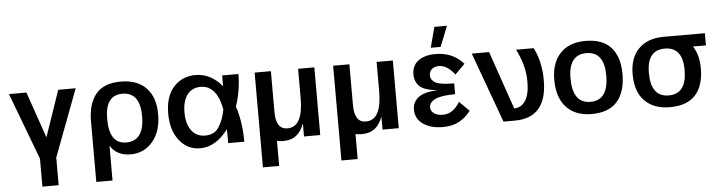

<svg xmlns="http://www.w3.org/2000/svg" viewBox="-52 -967 5306 1413"><g transform="rotate(-5 2601.0 -260.0)"><path d="M211 -7 25 -500H154L272 -159L389 -500H518L331 -4V200H211Z M609 -251Q610 -378 668.5 -449Q727 -520 852 -520Q974 -520 1040 -451Q1106 -382 1106 -257Q1106 -131 1042.5 -55.5Q979 20 879 20Q777 20 729 -57V200H609ZM854 -70Q987 -70 987 -253Q987 -430 856 -430Q729 -430 729 -255Q729 -70 854 -70Z M1601 0Q1601 -24 1601 -49.5Q1601 -75 1600 -102Q1558 -46 1506 -13Q1454 20 1393 20Q1300 20 1240 -55Q1180 -130 1180 -255Q1180 -382 1243 -451Q1306 -520 1403 -520Q1463 -520 1512.5 -493.5Q1562 -467 1600 -420V-500H1720Q1720 -378 1681 -263Q1720 -145 1720 0ZM1438 -70Q1507 -70 1540 -122.5Q1573 -175 1587 -250Q1581 -282 1570.5 -314Q1560 -346 1542.5 -371.5Q1525 -397 1498.5 -413.5Q1472 -430 1434 -430Q1370 -430 1335 -383Q1300 -336 1300 -253Q1300 -168 1336.5 -119Q1373 -70 1438 -70Z M1840 -500H1960V-198Q1960 -70 2045 -70Q2161 -70 2161 -283V-500H2281V0H2161V-96Q2140 -39 2103 -9.5Q2066 20 2005 20Q1983 20 1960 15V200H1840Z M2420 -500H2540V-198Q2540 -70 2625 -70Q2741 -70 2741 -283V-500H2861V0H2741V-96Q2720 -39 2683 -9.5Q2646 20 2585 20Q2563 20 2540 15V200H2420Z M3392 -82Q3354 -33 3305 -6.5Q3256 20 3184 20Q3097 20 3040.5 -19Q2984 -58 2984 -127Q2984 -181 3026.5 -215Q3069 -249 3169 -254Q3072 -263 3037.5 -297Q3003 -331 3003 -385Q3003 -450 3050 -485Q3097 -520 3178 -520Q3305 -520 3384 -430L3311 -357Q3255 -430 3195 -430Q3165 -430 3144 -414Q3123 -398 3123 -367Q3123 -333 3157.5 -313Q3192 -293 3296 -293V-213Q3193 -213 3148.5 -191Q3104 -169 3104 -133Q3104 -104 3129.5 -87Q3155 -70 3191 -70Q3235 -70 3267 -94Q3299 -118 3319 -155ZM3187 -720H3280L3220 -569H3147Z M3633 19 3444 -500H3572L3720 -71Q3773 -71 3803.5 -118.5Q3834 -166 3834 -256Q3834 -328 3815.5 -389.5Q3797 -451 3771 -500H3901Q3925 -458 3940 -393.5Q3955 -329 3955 -259Q3955 19 3716 19Z M4284 20Q4166 20 4099 -51Q4032 -122 4032 -255Q4032 -380 4098.5 -450Q4165 -520 4284 -520Q4412 -520 4474 -450Q4536 -380 4536 -255Q4536 -122 4474 -51Q4412 20 4284 20ZM4284 -70Q4416 -70 4416 -253Q4416 -430 4284 -430Q4152 -430 4152 -255Q4152 -70 4284 -70Z M4610 -245Q4610 -363 4673.5 -430Q4737 -497 4852 -500H5166V-410H5070Q5114 -346 5114 -245Q5114 -117 5052 -48.5Q4990 20 4862 20Q4744 20 4677 -48.5Q4610 -117 4610 -245ZM4862 -67Q4994 -67 4994 -243Q4994 -413 4862 -413Q4730 -413 4730 -245Q4730 -67 4862 -67Z"/></g></svg>

Font: Moderustic Med
Style: Regular
Weight: 500
Designer: Tural Alisoy
Foundry: TAFT Foundry
Version: Version 2.110